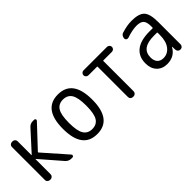

<svg xmlns="http://www.w3.org/2000/svg" viewBox="74 -1186 1853 1853"><g transform="rotate(-45 1000.0 -260.0)"><path d="M114.3 0Q99.6 0 88.9 -9.8Q78.1 -19.5 78.1 -35.2V-485.4Q78.1 -500 88.4 -509.8Q98.6 -519.5 114.3 -519.5H121.1Q135.7 -519.5 146 -509.8Q156.2 -500 156.2 -485.4V-295.9Q156.2 -294.9 157.2 -294.9L159.2 -295.9L339.8 -494.1Q363.3 -520.5 400.4 -519.5H416Q425.8 -519.5 430.2 -510.7Q434.6 -502 427.7 -494.1L221.7 -274.4Q217.8 -270.5 221.7 -266.6L432.6 -27.3Q439.5 -20.5 435.1 -10.3Q430.7 0 420.9 0H404.3Q369.1 0 344.7 -27.3L159.2 -241.2Q158.2 -242.2 157.2 -242.2Q156.2 -242.2 156.2 -241.2V-35.2Q156.2 -20.5 146 -10.3Q135.7 0 121.1 0Z M839.4 -415.5Q810.5 -460.9 750 -460.9Q689.5 -460.9 660.6 -415.5Q631.8 -370.1 631.8 -260.3Q631.8 -150.4 660.6 -104.5Q689.5 -58.6 750 -58.6Q810.5 -58.6 839.4 -104.5Q868.2 -150.4 868.2 -260.3Q868.2 -370.1 839.4 -415.5ZM950.2 -260.3Q950.2 9.8 750 9.8Q549.8 9.8 549.8 -260.3Q549.8 -530.3 750 -530.3Q950.2 -530.3 950.2 -260.3Z M1089.8 -452.1Q1076.2 -452.1 1065.9 -461.9Q1055.7 -471.7 1055.7 -485.8Q1055.7 -500 1065.9 -509.8Q1076.2 -519.5 1089.8 -519.5H1410.2Q1423.8 -519.5 1434.1 -509.8Q1444.3 -500 1444.3 -485.8Q1444.3 -471.7 1434.1 -461.9Q1423.8 -452.1 1410.2 -452.1H1293.9Q1289.1 -452.1 1289.1 -448.2V-35.2Q1289.1 -20.5 1278.8 -10.3Q1268.6 0 1253.9 0H1246.1Q1231.4 0 1221.2 -9.8Q1210.9 -19.5 1210.9 -35.2V-448.2Q1210.9 -452.1 1206.1 -452.1Z M1804.7 -275.4Q1634.8 -275.4 1634.8 -150.4Q1634.8 -105.5 1657.2 -81.1Q1679.7 -56.6 1719.7 -56.6Q1778.3 -56.6 1815.4 -105Q1852.5 -153.3 1852.5 -240.2V-269.5Q1852.5 -274.4 1847.7 -275.4ZM1705.1 9.8Q1639.6 9.8 1599.6 -31.7Q1559.6 -73.2 1559.6 -144.5Q1559.6 -235.4 1621.1 -285.2Q1682.6 -335 1804.7 -335H1847.7Q1852.5 -335 1852.5 -339.8V-360.4Q1852.5 -417 1830.6 -439.9Q1808.6 -462.9 1754.9 -462.9Q1699.2 -462.9 1618.2 -435.5Q1606.4 -431.6 1595.7 -438.5Q1585 -445.3 1585 -458V-460Q1585 -475.6 1594.2 -489.3Q1603.5 -502.9 1619.1 -506.8Q1693.4 -530.3 1754.9 -530.3Q1854.5 -530.3 1892.1 -490.2Q1929.7 -450.2 1929.7 -339.8V-35.2Q1929.7 -20.5 1919.9 -10.3Q1910.2 0 1894.5 0H1892.6Q1877.9 0 1868.2 -9.8Q1858.4 -19.5 1857.4 -35.2L1856.4 -74.2Q1856.4 -75.2 1855.5 -75.2Q1853.5 -75.2 1852.5 -74.2Q1805.7 9.8 1705.1 9.8Z"/></g></svg>

Font: Rounded-L Mgen+ 2m regular
Style: Regular
Weight: 400
Designer: [Source Han Sans]
Ryoko NISHIZUKA  (kana & ideographs); Paul D. Hunt (Latin, Greek & Cyrillic); Wenlong ZHANG  (bopomofo
Version: Version 1.059.20150602